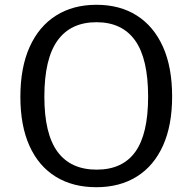

<svg xmlns="http://www.w3.org/2000/svg" viewBox="-20 -772 804 802"><path d="M382.3 10Q283.9 10 212.7 -34Q141.5 -77.9 103.3 -162.3Q65.1 -246.8 65.1 -367.6Q65.1 -490.1 103.9 -576.1Q142.7 -662.1 214 -707Q285.2 -752 383 -752Q480.9 -752 551.6 -707Q622.3 -662.1 660.6 -576.8Q699 -491.5 699 -369Q699 -248.2 660.8 -163.6Q622.6 -78.9 551.5 -34.5Q480.4 10 382.3 10ZM383.8 -63.4Q491.5 -63.4 545.1 -137.6Q598.7 -211.9 598.7 -368.2Q598.7 -527 544.3 -603.1Q489.8 -679.2 383 -679.2Q275.3 -679.2 220.3 -602.7Q165.3 -526.2 165.3 -368.2Q165.3 -212.7 220.4 -138Q275.4 -63.4 383.8 -63.4Z"/></svg>

Font: Libre Franklin Thin
Style: Regular
Weight: 100
Designer: Pablo Impallari, Rodrigo Fuenzalida, Nhung Nguyen
Foundry: Impallari Type
Version: Version 3.000